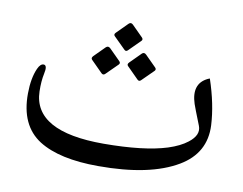

<svg xmlns="http://www.w3.org/2000/svg" viewBox="-69 -673 999 788"><g transform="rotate(10 430.5 -279.5)"><path d="M424.8 -575.7 470.7 -529.8Q477.5 -522.5 471.2 -516.1L423.3 -468.3Q415.5 -460.4 408.2 -468.3L360.4 -515.6Q353 -522.5 362.3 -531.2L406.7 -575.7Q415.5 -584.5 424.8 -575.7ZM500 -463.4 545.4 -418Q552.2 -411.1 545.9 -404.3L498 -356.9Q490.2 -349.1 482.9 -356.4L435.1 -404.3Q428.2 -411.1 437 -419.9L481.4 -464.4Q490.2 -473.1 500 -463.4ZM350.6 -463.4 396 -418Q402.8 -411.1 396.5 -404.3L348.6 -356.9Q340.8 -349.1 333 -356.4L285.2 -404.3Q278.8 -411.1 287.1 -419.9L331.5 -464.4Q340.8 -473.1 350.6 -463.4ZM385.3 21Q223.1 21 137.2 -33.2Q48.8 -89.8 49.8 -222.7Q50.3 -286.6 68.8 -328.1Q79.6 -352.1 94.2 -350.6Q108.9 -348.6 101.1 -314Q94.2 -282.2 95.2 -239.3Q99.1 -72.8 391.1 -73.2Q559.1 -73.7 654.8 -104Q704.6 -120.1 733.9 -143.1Q778.3 -177.2 763.7 -213.9Q735.8 -284.2 731 -298.8Q704.6 -379.4 766.1 -409.2L774.4 -412.6Q808.6 -311 813 -224.1Q818.4 -108.9 715.8 -47.9Q599.1 21.5 385.3 21Z"/></g></svg>

Font: Gandom WOL
Style: WOL
Weight: 400
Foundry: DejaVu fonts team - Redesigned by Saber Rastikerdar - Based on Samim Font
Version: Version 0.8